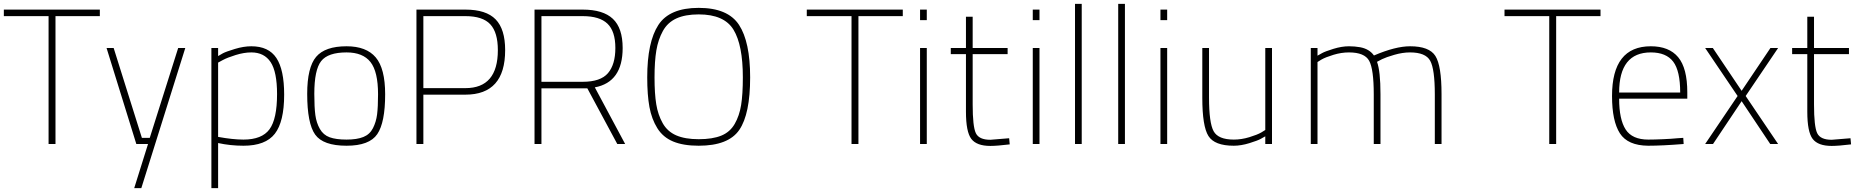

<svg xmlns="http://www.w3.org/2000/svg" viewBox="-20 -750 9691 1000"><path d="M0 -666V-700H500V-666H269V0H233V-666Z M535 -500H572L719 -32H760L908 -500H945L716 230H679L751 0H690Z M1081 230V-500H1116V-458Q1125 -464 1141 -472.5Q1157 -481 1203 -495Q1249 -509 1289 -509Q1379 -509 1419.5 -448Q1460 -387 1460 -257Q1460 -116 1411.5 -53.5Q1363 9 1248 9Q1180 9 1116 -5V230ZM1289 -477Q1251 -477 1207.5 -463.5Q1164 -450 1140 -437L1116 -424V-37Q1193 -23 1248 -23Q1344 -23 1383.5 -76.5Q1423 -130 1423 -260Q1423 -376 1389.5 -426.5Q1356 -477 1289 -477Z M1785 -509Q1888 -509 1937 -451Q1986 -393 1986 -259Q1986 -112 1945 -51.5Q1904 9 1785 9Q1663 9 1621.5 -49Q1580 -107 1580 -261Q1580 -399 1626.5 -454Q1673 -509 1785 -509ZM1785 -23Q1839 -23 1872.5 -36.5Q1906 -50 1922.5 -82.5Q1939 -115 1944 -154Q1949 -193 1949 -259Q1949 -377 1909.5 -427Q1870 -477 1785 -477Q1688 -477 1652.5 -431.5Q1617 -386 1617 -261Q1617 -191 1622.5 -150.5Q1628 -110 1646 -78.5Q1664 -47 1697 -35Q1730 -23 1785 -23Z M2404 -257H2185V0H2149V-700H2404Q2512 -700 2561.5 -649Q2611 -598 2611 -489Q2611 -257 2404 -257ZM2185 -291H2404Q2573 -291 2573 -489Q2573 -581 2533.5 -623.5Q2494 -666 2404 -666H2185Z M3195 0 3039 -290H2800V0H2764V-700H3015Q3121 -700 3172 -652Q3223 -604 3223 -500Q3223 -322 3078 -295L3236 0ZM3185 -500Q3185 -587 3144 -626.5Q3103 -666 3015 -666H2800V-324H3015Q3108 -324 3146.5 -369Q3185 -414 3185 -500Z M3619 -25Q3691 -25 3736.5 -43.5Q3782 -62 3806.5 -104.5Q3831 -147 3840 -203Q3849 -259 3849 -347Q3849 -515 3800.5 -595Q3752 -675 3619 -675Q3549 -675 3503 -654Q3457 -633 3432.5 -588.5Q3408 -544 3398.5 -487.5Q3389 -431 3389 -347Q3389 -262 3398 -207Q3407 -152 3431.5 -108.5Q3456 -65 3502 -45Q3548 -25 3619 -25ZM3619 9Q3539 9 3486 -13Q3433 -35 3403.5 -82.5Q3374 -130 3362.5 -192.5Q3351 -255 3351 -347Q3351 -531 3409 -620Q3467 -709 3619 -709Q3771 -709 3829 -620.5Q3887 -532 3887 -347Q3887 -156 3830.5 -73.5Q3774 9 3619 9Z M4182 -666V-700H4682V-666H4451V0H4415V-666Z M4772 0V-500H4807V0ZM4772 -645V-700H4807V-645Z M5228 -468H5046V-206Q5046 -91 5062.5 -56.5Q5079 -22 5138 -22L5236 -30L5239 2Q5173 10 5138 10Q5067 10 5039 -26.5Q5011 -63 5011 -168V-468H4932V-500H5011V-663H5046V-500H5228Z M5359 0V-500H5394V0ZM5359 -645V-700H5394V-645Z M5579 0V-730H5614V0Z M5804 0V-730H5839V0Z M6024 0V-500H6059V0ZM6024 -645V-700H6059V-645Z M6570 -500H6605V0H6570V-40Q6561 -35 6546 -26.5Q6531 -18 6487.5 -4.5Q6444 9 6406 9Q6306 9 6274 -41.5Q6242 -92 6242 -240V-500H6277V-242Q6277 -110 6301 -66.5Q6325 -23 6406 -23Q6446 -23 6487 -35.5Q6528 -48 6549 -60L6570 -73Z M6842 0H6807V-500H6842V-460Q6851 -465 6866 -473.5Q6881 -482 6924.5 -495.5Q6968 -509 7006 -509Q7036 -509 7064 -504Q7112 -495 7136 -461Q7248 -509 7324 -509Q7424 -509 7456 -458.5Q7488 -408 7488 -260V0H7453V-258Q7453 -390 7429 -433.5Q7405 -477 7324 -477Q7285 -477 7242 -464.5Q7199 -452 7178.5 -442Q7158 -432 7152 -428Q7170 -379 7170 -260V0H7135V-258Q7135 -390 7111 -433.5Q7087 -477 7006 -477Q6966 -477 6925 -464.5Q6884 -452 6863 -440L6842 -427Z M7816 -666V-700H8316V-666H8085V0H8049V-666Z M8565 -23Q8596 -23 8641.5 -25Q8687 -27 8717 -30L8747 -32L8749 0Q8637 9 8564 9Q8458 8 8417 -55.5Q8376 -119 8376 -250Q8376 -509 8578 -509Q8673 -509 8720.5 -452Q8768 -395 8768 -269V-236H8413Q8413 -128 8447 -75.5Q8481 -23 8565 -23ZM8413 -268H8731Q8731 -381 8694.5 -429Q8658 -477 8578 -477Q8413 -477 8413 -268Z M8861 -500H8901L9051 -277L9201 -500H9241L9072 -250L9241 0H9200L9051 -223L8902 0H8861L9030 -250Z M9610 -468H9428V-206Q9428 -91 9444.5 -56.5Q9461 -22 9520 -22L9618 -30L9621 2Q9555 10 9520 10Q9449 10 9421 -26.5Q9393 -63 9393 -168V-468H9314V-500H9393V-663H9428V-500H9610Z"/></svg>

Font: TypoPRO Titillium Text
Style: 1 wt
Weight: 100
Designer: Accademia di Belle Arti di Urbino and others
Foundry: Accademia di Belle Arti di Urbino and others.
Version: Version 25.000